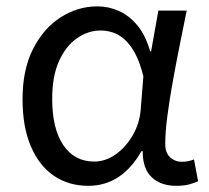

<svg xmlns="http://www.w3.org/2000/svg" viewBox="-20 -577 665 610"><path d="M260.5 13.4Q198.8 13.4 151.9 -18.1Q104.9 -49.7 78.3 -111.5Q51.6 -173.3 51.6 -262.3Q51.6 -355.7 85 -421.4Q118.3 -487.2 172.8 -522Q227.2 -556.8 289.6 -556.8Q324 -556.8 356.6 -542.7Q389.1 -528.7 415.6 -497.4Q442 -466 457 -414.2H460.1L483.2 -543.4H573.2Q562.2 -489.9 550.5 -431.1Q538.7 -372.4 528.4 -314.9Q518.1 -257.4 511.5 -206.8Q505 -156.3 505 -119.2Q505 -91.6 520.5 -77.3Q536 -62.9 558.7 -62.9Q568 -62.9 578.1 -65Q588.2 -67.1 596.3 -70.5L609.4 -1.1Q598.3 4.4 581 8.9Q563.8 13.4 539.7 13.4Q491.6 13.4 462.4 -13.5Q433.2 -40.4 433.3 -96.9H429.5Q366.8 13.4 260.5 13.4ZM279.1 -63.7Q315.3 -63.7 347.5 -86.5Q379.8 -109.3 402 -147.7Q424.1 -186.1 427.3 -232.1L435.5 -334.6Q424.5 -379.2 409 -407.7Q393.5 -436.2 375.3 -452.1Q357.1 -468.1 337.7 -474.1Q318.3 -480.1 299.5 -480.1Q260.2 -480.1 224.9 -455.7Q189.6 -431.4 167.7 -383.3Q145.8 -335.1 145.8 -263Q145.8 -168 181.2 -115.8Q216.7 -63.7 279.1 -63.7Z"/></svg>

Font: Noto Sans TC Thin
Style: Regular
Weight: 100
Designer: Ryoko NISHIZUKA 西塚涼子 (kana, bopomofo & ideographs); Paul D. Hunt (Latin, Greek & Cyrillic); Sandoll Communications 산돌커뮤니
Foundry: Adobe
Version: Version 2.004-H2;hotconv 1.0.118;makeotfexe 2.5.65603